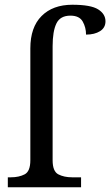

<svg xmlns="http://www.w3.org/2000/svg" viewBox="-20 -790 465 810"><path d="M13 0V-42H26Q60 -42 84 -54.5Q108 -67 108 -114V-586Q108 -675 155.5 -722.5Q203 -770 285 -770Q363 -770 394 -750.5Q425 -731 425 -700Q425 -673 402 -658.5Q379 -644 343 -644Q343 -674 329 -699Q315 -724 277 -724Q234 -724 218 -691Q202 -658 202 -595V-114Q202 -67 226 -54.5Q250 -42 284 -42H322V0Z"/></svg>

Font: NotoSerif-Regular
Style: Regular
Weight: 400
Designer: Monotype Design Team
Foundry: Monotype Imaging Inc.
Version: Version 2.007; ttfautohint (v1.8) -l 8 -r 50 -G 200 -x 14 -D